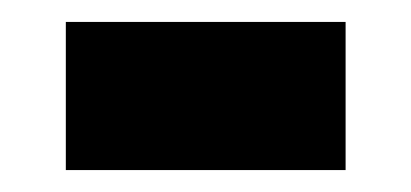

<svg xmlns="http://www.w3.org/2000/svg" viewBox="-20 -353 375 175"><path d="M40 -333H295V-198H40Q40 -198 40 -218.5Q40 -239 40 -265.5Q40 -292 40 -312.5Q40 -333 40 -333Z"/></svg>

Font: Roundo Variable
Style: Regular
Weight: 200
Designer: Shiva Nallaperumal
Foundry: Indian Type Foundry
Version: Version 2.000